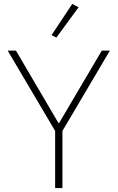

<svg xmlns="http://www.w3.org/2000/svg" viewBox="-20 -955 597 975"><path d="M297 0H260V-290L19 -698H61L277 -330H280L497 -698H538L297 -290ZM379 -918 266 -764 242 -777 347 -935Z"/></svg>

Font: IBM Plex Sans ExtraLight
Style: Regular
Weight: 250
Designer: Mike Abbink, Paul van der Laan, Pieter van Rosmalen
Foundry: Bold Monday
Version: Version 3.201